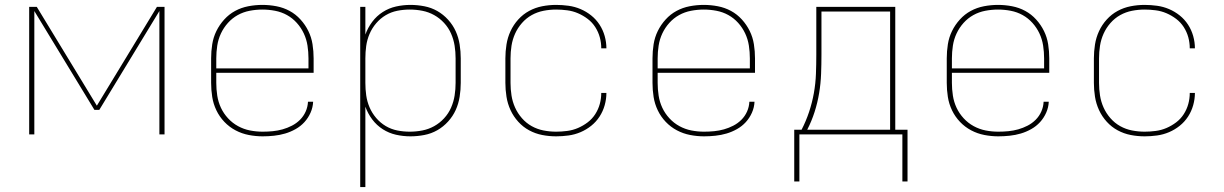

<svg xmlns="http://www.w3.org/2000/svg" viewBox="-20 -548 4990 783"><path d="M99 0V-520H130L375 -117L620 -520H651V0H630V-503L385 -100H365L120 -503V0Z M1051 8Q1023 8 994.5 2.5Q966 -3 940.5 -16.5Q915 -30 895 -51Q875 -72 862.5 -98Q850 -124 845.5 -152.5Q841 -181 841 -210V-310Q841 -339 845.5 -367.5Q850 -396 862.5 -421.5Q875 -447 894.5 -468.5Q914 -490 939 -503.5Q964 -517 992.5 -522.5Q1021 -528 1050 -528Q1079 -528 1107.5 -522.5Q1136 -517 1161 -503.5Q1186 -490 1205.5 -468.5Q1225 -447 1237.5 -421.5Q1250 -396 1254.5 -367.5Q1259 -339 1259 -310V-251H862V-210Q862 -184 866 -158Q870 -132 881 -108.5Q892 -85 910 -65.5Q928 -46 951 -33.5Q974 -21 999.5 -16Q1025 -11 1051 -11Q1072 -11 1092.5 -13Q1113 -15 1132.5 -20.5Q1152 -26 1170.5 -35.5Q1189 -45 1203.5 -59.5Q1218 -74 1226.5 -93Q1235 -112 1236 -133H1257Q1256 -110 1246.5 -88.5Q1237 -67 1221.5 -50Q1206 -33 1185.5 -21.5Q1165 -10 1143 -3.5Q1121 3 1097.5 5.5Q1074 8 1051 8ZM862 -269H1238V-310Q1238 -336 1234 -362Q1230 -388 1219 -411.5Q1208 -435 1190.5 -454.5Q1173 -474 1150.5 -486.5Q1128 -499 1102 -504Q1076 -509 1050 -509Q1024 -509 998 -504Q972 -499 949.5 -486.5Q927 -474 909.5 -454.5Q892 -435 881 -411.5Q870 -388 866 -362Q862 -336 862 -310Z M1449 215V-520H1470V-407Q1480 -435 1498 -459Q1516 -483 1541 -499Q1566 -515 1595 -521.5Q1624 -528 1654 -528Q1682 -528 1710.5 -522.5Q1739 -517 1763.5 -503Q1788 -489 1807.5 -467.5Q1827 -446 1838.5 -420.5Q1850 -395 1854.5 -366.5Q1859 -338 1859 -310V-210Q1859 -182 1854.5 -153.5Q1850 -125 1838.5 -99.5Q1827 -74 1807.5 -52.5Q1788 -31 1763.5 -17Q1739 -3 1710.5 2.5Q1682 8 1654 8Q1624 8 1595 1.5Q1566 -5 1541 -21Q1516 -37 1498 -61Q1480 -85 1470 -113V215ZM1651 -11Q1677 -11 1702.5 -16Q1728 -21 1750.5 -33.5Q1773 -46 1791 -65.5Q1809 -85 1819.5 -109Q1830 -133 1834 -158.5Q1838 -184 1838 -210V-310Q1838 -336 1834 -361.5Q1830 -387 1819.5 -411Q1809 -435 1791 -454.5Q1773 -474 1750.5 -486.5Q1728 -499 1702.5 -504Q1677 -509 1651 -509Q1625 -509 1600 -504Q1575 -499 1553 -486Q1531 -473 1514 -453Q1497 -433 1487 -409.5Q1477 -386 1473.5 -361Q1470 -336 1470 -310V-210Q1470 -184 1473.5 -159Q1477 -134 1487 -110.5Q1497 -87 1514 -67Q1531 -47 1553 -34Q1575 -21 1600 -16Q1625 -11 1651 -11Z M2248 8Q2219 8 2191 2.5Q2163 -3 2138 -16.5Q2113 -30 2093.5 -51.5Q2074 -73 2062 -99Q2050 -125 2045.5 -153.5Q2041 -182 2041 -210V-310Q2041 -338 2045.5 -366.5Q2050 -395 2062 -421Q2074 -447 2093.5 -468.5Q2113 -490 2138 -503.5Q2163 -517 2191 -522.5Q2219 -528 2248 -528Q2273 -528 2298.5 -524.5Q2324 -521 2347.5 -511Q2371 -501 2391 -485Q2411 -469 2425 -447.5Q2439 -426 2446 -401Q2453 -376 2453 -351H2432Q2432 -374 2426 -396Q2420 -418 2407.5 -437.5Q2395 -457 2376.5 -471Q2358 -485 2337 -494Q2316 -503 2293 -506Q2270 -509 2248 -509Q2222 -509 2196.5 -504Q2171 -499 2148.5 -486.5Q2126 -474 2108.5 -454Q2091 -434 2080.5 -410.5Q2070 -387 2066 -361.5Q2062 -336 2062 -310V-210Q2062 -184 2066 -158.5Q2070 -133 2080.5 -109.5Q2091 -86 2108.5 -66Q2126 -46 2148.5 -33.5Q2171 -21 2196.5 -16Q2222 -11 2248 -11Q2270 -11 2293 -14Q2316 -17 2337 -26Q2358 -35 2376.5 -49Q2395 -63 2407.5 -82.5Q2420 -102 2426 -124Q2432 -146 2432 -169H2453Q2453 -144 2446 -119Q2439 -94 2425 -72.5Q2411 -51 2391 -35Q2371 -19 2347.5 -9Q2324 1 2298.5 4.5Q2273 8 2248 8Z M2851 8Q2823 8 2794.5 2.5Q2766 -3 2740.5 -16.5Q2715 -30 2695 -51Q2675 -72 2662.5 -98Q2650 -124 2645.5 -152.5Q2641 -181 2641 -210V-310Q2641 -339 2645.5 -367.5Q2650 -396 2662.5 -421.5Q2675 -447 2694.5 -468.5Q2714 -490 2739 -503.5Q2764 -517 2792.5 -522.5Q2821 -528 2850 -528Q2879 -528 2907.5 -522.5Q2936 -517 2961 -503.5Q2986 -490 3005.5 -468.5Q3025 -447 3037.5 -421.5Q3050 -396 3054.5 -367.5Q3059 -339 3059 -310V-251H2662V-210Q2662 -184 2666 -158Q2670 -132 2681 -108.5Q2692 -85 2710 -65.5Q2728 -46 2751 -33.5Q2774 -21 2799.5 -16Q2825 -11 2851 -11Q2872 -11 2892.5 -13Q2913 -15 2932.5 -20.5Q2952 -26 2970.5 -35.5Q2989 -45 3003.5 -59.5Q3018 -74 3026.5 -93Q3035 -112 3036 -133H3057Q3056 -110 3046.5 -88.5Q3037 -67 3021.5 -50Q3006 -33 2985.5 -21.5Q2965 -10 2943 -3.5Q2921 3 2897.5 5.5Q2874 8 2851 8ZM2662 -269H3038V-310Q3038 -336 3034 -362Q3030 -388 3019 -411.5Q3008 -435 2990.5 -454.5Q2973 -474 2950.5 -486.5Q2928 -499 2902 -504Q2876 -509 2850 -509Q2824 -509 2798 -504Q2772 -499 2749.5 -486.5Q2727 -474 2709.5 -454.5Q2692 -435 2681 -411.5Q2670 -388 2666 -362Q2662 -336 2662 -310Z M3219 192V-19H3249Q3267 -54 3279.5 -91.5Q3292 -129 3299 -168Q3306 -207 3307.5 -246.5Q3309 -286 3309 -325V-520H3631V-19H3681V192H3660V0H3240V192ZM3272 -19H3610V-501H3330V-325Q3330 -286 3328.5 -246.5Q3327 -207 3320.5 -168Q3314 -129 3302 -91.5Q3290 -54 3272 -19Z M4051 8Q4023 8 3994.5 2.5Q3966 -3 3940.5 -16.5Q3915 -30 3895 -51Q3875 -72 3862.5 -98Q3850 -124 3845.5 -152.5Q3841 -181 3841 -210V-310Q3841 -339 3845.5 -367.5Q3850 -396 3862.5 -421.5Q3875 -447 3894.5 -468.5Q3914 -490 3939 -503.5Q3964 -517 3992.5 -522.5Q4021 -528 4050 -528Q4079 -528 4107.5 -522.5Q4136 -517 4161 -503.5Q4186 -490 4205.5 -468.5Q4225 -447 4237.5 -421.5Q4250 -396 4254.5 -367.5Q4259 -339 4259 -310V-251H3862V-210Q3862 -184 3866 -158Q3870 -132 3881 -108.5Q3892 -85 3910 -65.5Q3928 -46 3951 -33.5Q3974 -21 3999.5 -16Q4025 -11 4051 -11Q4072 -11 4092.5 -13Q4113 -15 4132.5 -20.5Q4152 -26 4170.5 -35.5Q4189 -45 4203.5 -59.5Q4218 -74 4226.5 -93Q4235 -112 4236 -133H4257Q4256 -110 4246.5 -88.5Q4237 -67 4221.5 -50Q4206 -33 4185.5 -21.5Q4165 -10 4143 -3.5Q4121 3 4097.5 5.5Q4074 8 4051 8ZM3862 -269H4238V-310Q4238 -336 4234 -362Q4230 -388 4219 -411.5Q4208 -435 4190.5 -454.5Q4173 -474 4150.5 -486.5Q4128 -499 4102 -504Q4076 -509 4050 -509Q4024 -509 3998 -504Q3972 -499 3949.5 -486.5Q3927 -474 3909.5 -454.5Q3892 -435 3881 -411.5Q3870 -388 3866 -362Q3862 -336 3862 -310Z M4648 8Q4619 8 4591 2.5Q4563 -3 4538 -16.5Q4513 -30 4493.5 -51.5Q4474 -73 4462 -99Q4450 -125 4445.5 -153.5Q4441 -182 4441 -210V-310Q4441 -338 4445.5 -366.5Q4450 -395 4462 -421Q4474 -447 4493.5 -468.5Q4513 -490 4538 -503.5Q4563 -517 4591 -522.5Q4619 -528 4648 -528Q4673 -528 4698.5 -524.5Q4724 -521 4747.5 -511Q4771 -501 4791 -485Q4811 -469 4825 -447.5Q4839 -426 4846 -401Q4853 -376 4853 -351H4832Q4832 -374 4826 -396Q4820 -418 4807.5 -437.5Q4795 -457 4776.5 -471Q4758 -485 4737 -494Q4716 -503 4693 -506Q4670 -509 4648 -509Q4622 -509 4596.5 -504Q4571 -499 4548.5 -486.5Q4526 -474 4508.5 -454Q4491 -434 4480.5 -410.5Q4470 -387 4466 -361.5Q4462 -336 4462 -310V-210Q4462 -184 4466 -158.5Q4470 -133 4480.5 -109.5Q4491 -86 4508.5 -66Q4526 -46 4548.5 -33.5Q4571 -21 4596.5 -16Q4622 -11 4648 -11Q4670 -11 4693 -14Q4716 -17 4737 -26Q4758 -35 4776.5 -49Q4795 -63 4807.5 -82.5Q4820 -102 4826 -124Q4832 -146 4832 -169H4853Q4853 -144 4846 -119Q4839 -94 4825 -72.5Q4811 -51 4791 -35Q4771 -19 4747.5 -9Q4724 1 4698.5 4.5Q4673 8 4648 8Z"/></svg>

Font: Zed Sans Thin Extended
Style: Regular
Weight: 100
Width: 7
Designer: Belleve Invis
Foundry: Belleve Invis
Version: Version 1.0.0; ttfautohint (v1.8.4)